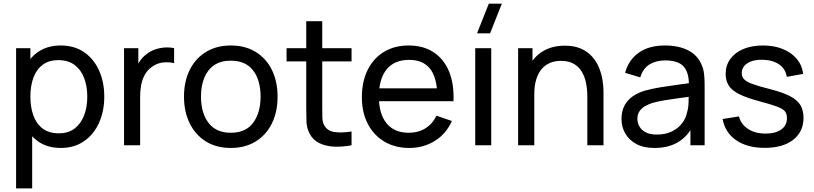

<svg xmlns="http://www.w3.org/2000/svg" viewBox="-20 -808 4530 1068"><path d="M318 15Q242 15 190 -22.8Q138 -60.5 111.2 -125.2Q84.5 -190 84.5 -270.5Q84.5 -352 111.2 -416.5Q138 -481 190.2 -518Q242.5 -555 318.5 -555Q393.5 -555 447.8 -517.8Q502 -480.5 531 -416Q560 -351.5 560 -270.5Q560 -189.5 531 -125Q502 -60.5 447.8 -22.8Q393.5 15 318 15ZM69.5 240V-540H149V-142.5H159V240ZM307 -66.5Q360.5 -66.5 395.5 -93.5Q430.5 -120.5 448 -166.8Q465.5 -213 465.5 -270.5Q465.5 -327.5 448.2 -373.5Q431 -419.5 395.2 -446.5Q359.5 -473.5 304.5 -473.5Q252 -473.5 217.5 -447.8Q183 -422 166 -376.2Q149 -330.5 149 -270.5Q149 -211.5 165.8 -165.2Q182.5 -119 217.5 -92.8Q252.5 -66.5 307 -66.5Z M670 0V-540H749.5V-409.5L736.5 -426.5Q746 -451.5 761.2 -472.5Q776.5 -493.5 795.5 -507Q816.5 -524 843 -533Q869.5 -542 897 -543.8Q924.5 -545.5 948.5 -540V-456.5Q920.5 -464 887 -460.5Q853.5 -457 825 -436Q799 -417.5 784.8 -391Q770.5 -364.5 765 -333.8Q759.5 -303 759.5 -271V0Z M1263.5 15Q1183 15 1124.8 -21.5Q1066.5 -58 1035 -122.5Q1003.5 -187 1003.5 -270.5Q1003.5 -355.5 1035.5 -419.5Q1067.5 -483.5 1126 -519.2Q1184.5 -555 1263.5 -555Q1344.5 -555 1403 -518.8Q1461.5 -482.5 1492.8 -418.2Q1524 -354 1524 -270.5Q1524 -186 1492.5 -121.8Q1461 -57.5 1402.5 -21.2Q1344 15 1263.5 15ZM1263.5 -69.5Q1347.5 -69.5 1388.5 -125.5Q1429.5 -181.5 1429.5 -270.5Q1429.5 -362 1388 -416.2Q1346.5 -470.5 1263.5 -470.5Q1207 -470.5 1170.5 -445Q1134 -419.5 1116 -374.5Q1098 -329.5 1098 -270.5Q1098 -179.5 1140 -124.5Q1182 -69.5 1263.5 -69.5Z M1935.5 0Q1887.5 9.5 1840.8 7.8Q1794 6 1757.5 -11.2Q1721 -28.5 1702 -65Q1686 -97 1684.8 -129.8Q1683.5 -162.5 1683.5 -204V-690H1772.5V-208Q1772.5 -175 1773.2 -151.5Q1774 -128 1783.5 -111Q1801.5 -79 1840.8 -73.5Q1880 -68 1935.5 -76.5ZM1574 -466.5V-540H1935.5V-466.5Z M2257 15Q2177.5 15 2118.2 -20.2Q2059 -55.5 2026 -118.8Q1993 -182 1993 -266.5Q1993 -355 2025.5 -419.8Q2058 -484.5 2116.2 -519.8Q2174.5 -555 2253 -555Q2334.5 -555 2391.8 -517.5Q2449 -480 2477.8 -410.5Q2506.5 -341 2502.5 -245H2412.5V-277Q2411 -376.5 2372 -425.8Q2333 -475 2256 -475Q2173.5 -475 2130.5 -422Q2087.5 -369 2087.5 -270Q2087.5 -174.5 2130.5 -122Q2173.5 -69.5 2253 -69.5Q2306.5 -69.5 2346 -94Q2385.5 -118.5 2408 -164.5L2493.5 -135Q2462 -63.5 2398.8 -24.2Q2335.5 15 2257 15ZM2057.5 -245V-316.5H2456.5V-245Z M2706 -622.5H2633.5L2699 -787.5H2771.5ZM2623.5 0V-540H2712.5V0Z M3247 0V-270.5Q3247 -309 3240.2 -344.5Q3233.5 -380 3216.8 -408.2Q3200 -436.5 3171.8 -453Q3143.5 -469.5 3100.5 -469.5Q3067 -469.5 3039.8 -458.2Q3012.5 -447 2993 -424Q2973.5 -401 2962.8 -366.2Q2952 -331.5 2952 -284.5L2893.5 -302.5Q2893.5 -381 2921.8 -437.2Q2950 -493.5 3001.2 -523.8Q3052.5 -554 3122 -554Q3174.5 -554 3211.5 -537.5Q3248.5 -521 3273 -493.8Q3297.5 -466.5 3311.5 -432.8Q3325.5 -399 3331.2 -364.2Q3337 -329.5 3337 -298.5V0ZM2862 0V-540H2942V-395.5H2952V0Z M3620.5 15Q3560 15 3519.2 -7.2Q3478.5 -29.5 3457.8 -66Q3437 -102.5 3437 -146Q3437 -188.5 3453.2 -219.8Q3469.5 -251 3499 -271.8Q3528.5 -292.5 3569.5 -304.5Q3608 -315 3655.8 -322.8Q3703.5 -330.5 3752.5 -337Q3801.5 -343.5 3844 -349.5L3812 -331Q3813.5 -403 3783.2 -437.5Q3753 -472 3679 -472Q3630 -472 3593.2 -449.8Q3556.5 -427.5 3541.5 -377.5L3457 -403Q3476.5 -474 3532.5 -514.5Q3588.5 -555 3680 -555Q3753.5 -555 3806.2 -528.8Q3859 -502.5 3882 -449.5Q3893.5 -424.5 3896.5 -395.2Q3899.5 -366 3899.5 -334V0H3820.5V-129.5L3839 -117.5Q3808.5 -52 3753.8 -18.5Q3699 15 3620.5 15ZM3634 -59.5Q3682 -59.5 3717.2 -76.8Q3752.5 -94 3774 -122.2Q3795.5 -150.5 3802 -184Q3809.5 -209 3810.2 -239.8Q3811 -270.5 3811 -287L3842 -273.5Q3798.5 -267.5 3756.5 -262Q3714.5 -256.5 3677 -250.2Q3639.5 -244 3609.5 -235.5Q3587.5 -228.5 3568.2 -217.5Q3549 -206.5 3537.2 -189.2Q3525.5 -172 3525.5 -146.5Q3525.5 -124.5 3536.8 -104.5Q3548 -84.5 3571.8 -72Q3595.5 -59.5 3634 -59.5Z M4233.5 14.5Q4137 14.5 4075.2 -27.8Q4013.5 -70 3999.5 -146L4090.5 -160.5Q4101.5 -116.5 4141 -90.8Q4180.5 -65 4239 -65Q4294.5 -65 4326 -88Q4357.5 -111 4357.5 -150.5Q4357.5 -173.5 4347 -187.8Q4336.5 -202 4303.8 -214.5Q4271 -227 4205 -244.5Q4133.5 -263.5 4092.5 -284Q4051.5 -304.5 4034 -331.5Q4016.5 -358.5 4016.5 -397Q4016.5 -444.5 4042.5 -480.2Q4068.5 -516 4115.2 -535.5Q4162 -555 4224 -555Q4285.5 -555 4334 -535.5Q4382.5 -516 4412.2 -480.2Q4442 -444.5 4447.5 -397L4356.5 -380.5Q4350 -424 4314.8 -449Q4279.5 -474 4224 -475.5Q4171.5 -477.5 4138.8 -457Q4106 -436.5 4106 -401.5Q4106 -382 4118.2 -368Q4130.5 -354 4163.8 -341.5Q4197 -329 4260.5 -313Q4332 -295 4373.2 -273.8Q4414.5 -252.5 4432 -223.8Q4449.5 -195 4449.5 -153Q4449.5 -75 4392 -30.2Q4334.5 14.5 4233.5 14.5Z"/></svg>

Font: Manrope ExtraLight Medium
Style: Regular
Weight: 500
Version: Version 4.504